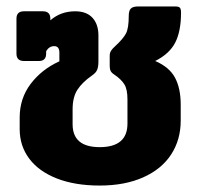

<svg xmlns="http://www.w3.org/2000/svg" viewBox="-20 -560 632 595"><path d="M41 -160V-196Q41 -255 75 -300Q109 -345 164 -370V-397Q164 -417 148 -417Q132 -417 123 -401V-394Q123 -371 101 -371H54Q31 -371 31 -394V-502Q31 -525 54 -525H113Q136 -525 136 -502V-497Q168 -525 213 -525Q248 -525 266.5 -505Q285 -485 285 -450V-369Q285 -353 281 -343.5Q277 -334 265 -326Q235 -305 220 -282Q205 -259 205 -221V-175Q205 -104 289 -104Q375 -104 375 -177V-252Q375 -283 365.5 -298.5Q356 -314 334 -329Q326 -334 323 -340Q320 -346 320 -355V-387Q320 -396 324 -402.5Q328 -409 337 -417Q362 -440 370.5 -456.5Q379 -473 379 -511Q379 -527 385.5 -533.5Q392 -540 408 -540H523Q534 -540 537.5 -536Q541 -532 541 -521Q541 -463 523 -428Q505 -393 461 -371Q505 -352 522.5 -319Q540 -286 540 -236V-186Q540 -127 510.5 -81.5Q481 -36 424 -10.5Q367 15 289 15Q212 15 156 -7Q100 -29 70.5 -68.5Q41 -108 41 -160Z"/></svg>

Font: Mitr Medium
Style: Regular
Weight: 500
Designer: Thanarat Vachiruckul
Foundry: Cadson Demak
Version: Version 1.002